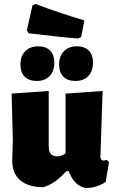

<svg xmlns="http://www.w3.org/2000/svg" viewBox="-20 -928 576 958"><path d="M524 -120 507 -20Q459 11 407 10Q349 -2 323 -74H311Q283 -43 256 -23.5Q229 -4 196 6Q122 6 81.5 -28Q41 -62 41 -126L44 -229L38 -461L223 -474V-203Q223 -173 233 -160.5Q243 -148 264 -148Q277 -148 286.5 -151.5Q296 -155 307 -163V-461L492 -474L481 -148Q481 -137 484.5 -132Q488 -127 495 -127Q502 -127 512 -130ZM123 -762 114 -777 142 -901 158 -908Q271 -865 401 -826L385 -743L369 -736Q277 -743 123 -762ZM82 -607Q82 -648 106 -672.5Q130 -697 171 -697Q209 -697 230 -675.5Q251 -654 251 -615Q251 -573 227.5 -548.5Q204 -524 164 -524Q124 -524 103 -545.5Q82 -567 82 -607ZM275 -607Q275 -648 299 -672.5Q323 -697 364 -697Q402 -697 423 -675.5Q444 -654 444 -615Q444 -573 420.5 -548.5Q397 -524 357 -524Q317 -524 296 -545.5Q275 -567 275 -607Z"/></svg>

Font: Luna Sans Black
Style: Regular
Weight: 900
Designer: Juan Pablo del Peral
Foundry: Huerta Tipografica
Version: Version 2.001; ttfautohint (v1.5)